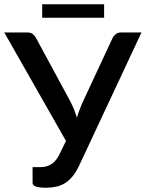

<svg xmlns="http://www.w3.org/2000/svg" viewBox="-22 -872 682 899"><path d="M167 -89.5H130.5V-15.5C130.5 -0.5 151.3 7 193 7C210 7 225.8 5.4 240.5 2.2C255.2 -0.9 268.9 -6.4 281.8 -14.2C294.6 -22.1 306.6 -32.8 317.8 -46.2C328.9 -59.8 339.3 -76.8 349 -97.5L640.5 -720H544C534.3 -720 526.2 -717.2 519.5 -711.8C512.8 -706.2 508 -700.2 505 -693.5L369 -402C362.7 -388.3 356.9 -374.8 351.8 -361.5C346.6 -348.2 342 -334.7 338 -321C330 -348.3 319 -375.2 305 -401.5L147 -693.5C142.7 -701.2 137.5 -707.5 131.5 -712.5C125.5 -717.5 117.5 -720 107.5 -720H-2L287 -212L255.5 -147.5C249.5 -135.5 243 -125.8 236 -118.3C229 -110.8 221.8 -104.9 214.2 -100.8C206.8 -96.6 199 -93.7 191 -92C183 -90.3 175 -89.5 167 -89.5ZM175.5 -852V-789H465.5V-852Z"/></svg>

Font: Lato Semibold
Style: Regular
Weight: 600
Designer: Lukasz Dziedzic
Foundry: tyPoland Lukasz Dziedzic
Version: Version 2.006; 2014-01-15